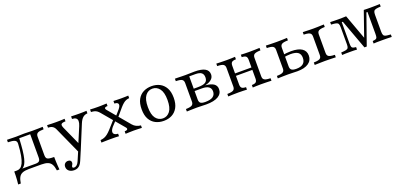

<svg xmlns="http://www.w3.org/2000/svg" viewBox="10 -1254 4772 2278"><g transform="rotate(-20 2396.5 -115.0)"><path d="M-2.4 129Q0.8 102.4 2.8 75.8Q4.8 49.2 5.6 22.6Q6.5 -4 6.5 -31.5H274.2Q308.1 -31.5 321.8 -44Q335.5 -56.5 335.5 -89.5V-385.5L337.9 -382.3H191.9L196.8 -385.5Q192.7 -296.8 185.9 -235.1Q179 -173.4 169 -133.9Q158.9 -94.4 146.4 -71.8Q133.9 -49.2 119 -38.3Q104 -27.4 87.1 -23.4L41.1 -31.5Q64.5 -31.5 84.3 -44.4Q104 -57.3 119.8 -89.5Q135.5 -121.8 146.4 -179Q157.3 -236.3 162.1 -325Q164.5 -358.9 138.3 -370.6Q112.1 -382.3 54 -383.1V-414.5Q66.9 -414.5 85.5 -414.1Q104 -413.7 125.8 -412.9Q147.6 -412.1 168.5 -412.1Q189.5 -412.1 214.1 -413.3Q238.7 -414.5 268.5 -414.5Q299.2 -414.5 323.8 -413.3Q348.4 -412.1 372.6 -412.1Q409.7 -412.1 447.6 -412.9Q485.5 -413.7 504.8 -414.5V-383.1Q450.8 -382.3 429.4 -370.2Q408.1 -358.1 408.1 -325V-89.5Q408.1 -66.9 416.1 -54Q424.2 -41.1 446.4 -36.3Q468.5 -31.5 510.5 -31.5Q510.5 -4 511.7 22.6Q512.9 49.2 514.5 75.8Q516.1 102.4 518.5 129H486.3Q479.8 80.6 464.1 52.4Q448.4 24.2 418.1 12.1Q387.9 0 337.9 0H179Q129 0 98.8 12.1Q68.5 24.2 53.2 52.4Q37.9 80.6 30.6 129Z M801.6 8.1 649.2 -329.8Q637.1 -357.3 615.7 -370.2Q594.4 -383.1 560.5 -383.1V-415.3Q591.9 -413.7 617.7 -412.9Q643.5 -412.1 670.2 -412.1Q703.2 -412.1 731.5 -412.9Q759.7 -413.7 781.5 -415.3V-383.1Q737.1 -382.3 727 -368.5Q716.9 -354.8 732.3 -320.2L843.5 -73.4L829 -70.2L915.3 -275Q929.8 -310.5 929 -334.3Q928.2 -358.1 912.1 -370.2Q896 -382.3 863.7 -383.1V-415.3Q885.5 -414.5 901.6 -414.1Q917.7 -413.7 933.1 -413.3Q948.4 -412.9 967.7 -412.9Q992.7 -412.9 1016.5 -413.7Q1040.3 -414.5 1058.1 -415.3V-383.1Q1023.4 -381.5 999.2 -360.5Q975 -339.5 955.6 -292.7L831.5 8.1ZM682.3 197.6Q641.9 197.6 617.3 177Q592.7 156.5 592.7 124.2Q592.7 98.4 608.1 83.1Q623.4 67.7 648.4 67.7Q666.9 67.7 677.4 77Q687.9 86.3 687.9 101.6Q687.9 112.9 683.9 121.4Q679.8 129.8 675.4 137.1Q671 144.4 671 152.4Q671 166.9 690.3 166.9Q710.5 166.9 726.2 153.2Q741.9 139.5 754 111.3L806.5 -11.3L832.3 5.6L784.7 117.7Q773.4 145.2 758.5 162.9Q743.5 180.6 725 189.1Q706.5 197.6 682.3 197.6Z M1400.8 0V-31.5Q1422.6 -32.3 1431 -37.5Q1439.5 -42.7 1438.7 -51.6Q1437.9 -60.5 1429 -70.2L1204.8 -336.3Q1189.5 -354 1175.4 -363.7Q1161.3 -373.4 1144.4 -377.8Q1127.4 -382.3 1103.2 -383.1V-415.3Q1121.8 -413.7 1151.2 -412.9Q1180.6 -412.1 1207.3 -412.1Q1223.4 -412.1 1239.5 -412.5Q1255.6 -412.9 1273.8 -413.7Q1291.9 -414.5 1312.1 -415.3V-383.1Q1291.1 -383.1 1282.3 -377.8Q1273.4 -372.6 1274.6 -364.1Q1275.8 -355.6 1283.9 -345.2L1506.5 -80.6Q1525.8 -58.1 1551.2 -46Q1576.6 -33.9 1606.5 -31.5V0Q1588.7 -0.8 1560.1 -2Q1531.5 -3.2 1504.8 -3.2Q1479 -3.2 1450.4 -2Q1421.8 -0.8 1400.8 0ZM1096 0V-31.5Q1122.6 -33.9 1144 -41.9Q1165.3 -50 1186.7 -66.5Q1208.1 -83.1 1233.9 -111.3L1330.6 -219.4L1352.4 -200L1285.5 -128.2Q1267.7 -106.5 1262.1 -89.1Q1256.5 -71.8 1261.3 -59.3Q1266.1 -46.8 1281 -39.5Q1296 -32.3 1317.7 -31.5V0Q1300 -1.6 1271.8 -2Q1243.5 -2.4 1208.9 -2.4Q1191.9 -2.4 1172.6 -2Q1153.2 -1.6 1133.9 -1.2Q1114.5 -0.8 1096 0ZM1378.2 -205.6 1356.5 -225 1424.2 -303.2Q1443.5 -326.6 1446.4 -344.4Q1449.2 -362.1 1437.1 -372.2Q1425 -382.3 1398.4 -383.1V-415.3Q1419.4 -414.5 1434.7 -414.1Q1450 -413.7 1464.1 -413.3Q1478.2 -412.9 1494.4 -412.9Q1521 -412.9 1544.4 -413.7Q1567.7 -414.5 1585.5 -415.3V-383.1Q1565.3 -382.3 1546.4 -375Q1527.4 -367.7 1508.5 -352Q1489.5 -336.3 1466.9 -310.5Z M1881.5 11.3Q1824.2 11.3 1778.2 -12.1Q1732.3 -35.5 1705.6 -83.5Q1679 -131.5 1679 -207.3Q1679 -283.1 1705.6 -331.5Q1732.3 -379.8 1778.2 -403.2Q1824.2 -426.6 1881.5 -426.6Q1939.5 -426.6 1984.7 -403.2Q2029.8 -379.8 2056.9 -331.5Q2083.9 -283.1 2083.9 -207.3Q2083.9 -132.3 2056.9 -83.9Q2029.8 -35.5 1984.7 -12.1Q1939.5 11.3 1881.5 11.3ZM1881.5 -20.2Q1935.5 -20.2 1970.6 -65.3Q2005.6 -110.5 2005.6 -207.3Q2005.6 -304 1970.6 -349.6Q1935.5 -395.2 1881.5 -395.2Q1826.6 -395.2 1791.9 -349.6Q1757.3 -304 1757.3 -207.3Q1757.3 -110.5 1791.9 -65.3Q1826.6 -20.2 1881.5 -20.2Z M2174.2 0V-31.5Q2229 -32.3 2250 -45.2Q2271 -58.1 2271 -89.5V-325Q2271 -357.3 2250.4 -369.8Q2229.8 -382.3 2174.2 -383.1V-414.5Q2186.3 -414.5 2208.1 -414.1Q2229.8 -413.7 2255.2 -412.9Q2280.6 -412.1 2304.8 -412.1Q2337.1 -412.1 2365.7 -413.3Q2394.4 -414.5 2420.2 -414.5Q2509.7 -414.5 2552.4 -389.9Q2595.2 -365.3 2595.2 -316.1Q2595.2 -279 2566.5 -254Q2537.9 -229 2486.3 -217.7V-216.9Q2556.5 -211.3 2590.3 -187.5Q2624.2 -163.7 2624.2 -120.2Q2624.2 -62.1 2571.8 -31Q2519.4 0 2419.4 0Q2391.9 0 2363.7 -1.6Q2335.5 -3.2 2304 -3.2Q2280.6 -3.2 2255.6 -2.4Q2230.6 -1.6 2208.9 -1.2Q2187.1 -0.8 2174.2 0ZM2421 -31.5Q2486.3 -31.5 2517.3 -54Q2548.4 -76.6 2548.4 -119.4Q2548.4 -157.3 2520.6 -177Q2492.7 -196.8 2437.1 -196.8H2316.1V-226.6H2395.2Q2464.5 -226.6 2492.3 -245.2Q2520.2 -263.7 2520.2 -305.6Q2520.2 -345.2 2496.8 -363.7Q2473.4 -382.3 2420.2 -382.3H2337.9L2343.5 -387.1V-89.5Q2343.5 -57.3 2360.5 -44.4Q2377.4 -31.5 2421 -31.5Z M3006.5 0V-31.5Q3045.2 -32.3 3059.3 -45.2Q3073.4 -58.1 3073.4 -89.5V-325Q3073.4 -356.5 3059.3 -369.4Q3045.2 -382.3 3006.5 -383.1V-414.5Q3021 -413.7 3050.4 -412.5Q3079.8 -411.3 3110.5 -411.3Q3146.8 -411.3 3185.5 -412.5Q3224.2 -413.7 3242.7 -414.5V-383.1Q3205.6 -382.3 3184.3 -376.6Q3162.9 -371 3154.4 -358.5Q3146 -346 3146 -325V-89.5Q3146 -68.5 3154.4 -56Q3162.9 -43.5 3184.3 -37.9Q3205.6 -32.3 3242.7 -31.5V0Q3224.2 -0.8 3185.5 -2Q3146.8 -3.2 3110.5 -3.2Q3079.8 -3.2 3050.4 -2Q3021 -0.8 3006.5 0ZM2696.8 0V-31.5Q2753.2 -32.3 2773.4 -45.2Q2793.5 -58.1 2793.5 -89.5V-325Q2793.5 -356.5 2773.4 -369.4Q2753.2 -382.3 2696.8 -383.1V-414.5Q2715.3 -413.7 2754 -412.5Q2792.7 -411.3 2828.2 -411.3Q2858.9 -411.3 2888.7 -412.5Q2918.5 -413.7 2933.1 -414.5V-383.1Q2894.4 -382.3 2880.2 -369.4Q2866.1 -356.5 2866.1 -325V-89.5Q2866.1 -58.1 2880.2 -45.2Q2894.4 -32.3 2933.1 -31.5V0Q2918.5 -0.8 2888.7 -2Q2858.9 -3.2 2828.2 -3.2Q2792.7 -3.2 2754 -2Q2715.3 -0.8 2696.8 0ZM2840.3 -198.4V-229H3099.2V-198.4Z M3788.7 0V-31.5Q3826.6 -32.3 3847.6 -37.9Q3868.5 -43.5 3877 -56Q3885.5 -68.5 3885.5 -89.5V-325Q3885.5 -346 3877 -358.5Q3868.5 -371 3847.6 -376.6Q3826.6 -382.3 3788.7 -383.1V-414.5Q3801.6 -414.5 3823.4 -413.7Q3845.2 -412.9 3871.4 -412.1Q3897.6 -411.3 3921.8 -411.3Q3946 -411.3 3972.2 -412.1Q3998.4 -412.9 4020.6 -413.7Q4042.7 -414.5 4054.8 -414.5V-383.1Q4017.7 -382.3 3996.4 -376.6Q3975 -371 3966.5 -358.5Q3958.1 -346 3958.1 -325V-89.5Q3958.1 -68.5 3966.5 -56Q3975 -43.5 3996.4 -37.9Q4017.7 -32.3 4054.8 -31.5V0Q4041.9 -0.8 4019.8 -1.2Q3997.6 -1.6 3971.8 -2.4Q3946 -3.2 3921 -3.2Q3896.8 -3.2 3871 -2.4Q3845.2 -1.6 3823.4 -1.2Q3801.6 -0.8 3788.7 0ZM3322.6 0V-31.5Q3377.4 -32.3 3398.4 -44.8Q3419.4 -57.3 3419.4 -89.5V-325Q3419.4 -357.3 3398.8 -369.8Q3378.2 -382.3 3322.6 -383.1V-414.5Q3341.1 -413.7 3378.2 -412.5Q3415.3 -411.3 3456.5 -411.3Q3495.2 -411.3 3533.5 -412.5Q3571.8 -413.7 3589.5 -414.5V-383.1Q3533.9 -382.3 3512.9 -369.8Q3491.9 -357.3 3491.9 -325V-90.3Q3491.9 -58.1 3509.7 -44.8Q3527.4 -31.5 3569.4 -31.5Q3627.4 -31.5 3656.5 -56Q3685.5 -80.6 3685.5 -129Q3685.5 -175.8 3656 -197.6Q3626.6 -219.4 3562.1 -219.4Q3539.5 -219.4 3514.5 -216.5Q3489.5 -213.7 3463.7 -208.1V-238.7Q3491.1 -244.4 3521.4 -247.2Q3551.6 -250 3579.8 -250Q3669.4 -250 3715.3 -219.4Q3761.3 -188.7 3761.3 -129.8Q3761.3 -68.5 3711.7 -34.3Q3662.1 0 3571 0Q3547.6 0 3516.1 -1.6Q3484.7 -3.2 3452.4 -3.2Q3429.8 -3.2 3404.4 -2.4Q3379 -1.6 3357.3 -1.2Q3335.5 -0.8 3322.6 0Z M4414.5 5.6 4277.4 -367.7H4263.7V-100Q4263.7 -71 4267.7 -57.3Q4271.8 -43.5 4284.7 -38.7Q4297.6 -33.9 4322.6 -31.5V0Q4306.5 -1.6 4284.7 -2Q4262.9 -2.4 4237.9 -2.4Q4208.1 -2.4 4179.8 -2Q4151.6 -1.6 4134.7 0V-31.5Q4175.8 -33.9 4196.8 -38.7Q4217.7 -43.5 4224.6 -57.3Q4231.5 -71 4231.5 -100V-314.5Q4231.5 -343.5 4224.6 -357.7Q4217.7 -371.8 4196.8 -377Q4175.8 -382.3 4134.7 -383.9V-415.3Q4151.6 -414.5 4179.8 -413.7Q4208.1 -412.9 4240.3 -412.9Q4268.5 -412.9 4292.7 -413.7Q4316.9 -414.5 4336.3 -415.3L4459.7 -77.4L4439.5 -71.8L4558.9 -414.5Q4580.6 -413.7 4600 -413.3Q4619.4 -412.9 4637.9 -412.9Q4673.4 -412.9 4705.2 -413.7Q4737.1 -414.5 4761.3 -415.3V-383.9Q4720.2 -382.3 4699.6 -377Q4679 -371.8 4671.8 -357.7Q4664.5 -343.5 4664.5 -314.5V-101.6Q4664.5 -72.6 4671.8 -58.1Q4679 -43.5 4699.6 -38.7Q4720.2 -33.9 4761.3 -31.5V0Q4737.1 -1.6 4702.8 -2Q4668.5 -2.4 4629.8 -2.4Q4598.4 -2.4 4573.4 -2Q4548.4 -1.6 4532.3 0V-31.5Q4558.9 -33.9 4571.8 -39.1Q4584.7 -44.4 4588.3 -58.5Q4591.9 -72.6 4591.9 -101.6V-376.6H4578.2L4443.5 5.6Z"/></g></svg>

Font: Playfair 12pt Light
Style: Regular
Weight: 300
Designer: Claus Eggers Sørensen
Foundry: Claus Eggers Sørensen
Version: Version 2.000;gftools[0.9.28]